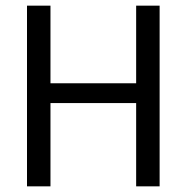

<svg xmlns="http://www.w3.org/2000/svg" viewBox="-20 -659 660 679"><path d="M158.5 0H75.5V-639H158.5ZM544.5 0H461.5V-639H544.5ZM123 -364.5H494.5V-294.5H123Z"/></svg>

Font: Anek Odia
Style: Regular
Weight: 400
Designer: Yesha Goshar & Mahesh Sahu (Odia), Yesha Goshar (Latin)
Foundry: Ek Type
Version: Version 1.003